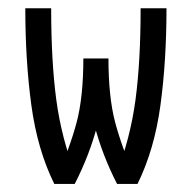

<svg xmlns="http://www.w3.org/2000/svg" viewBox="-20 -458 478 478"><path d="M330.1 -437.5H394.5Q394.5 -306.6 379.4 -195.8Q364.3 -85 322.3 0H278.3L268.6 -21.5Q304.7 -114.3 317.4 -210Q330.1 -305.7 330.1 -437.5ZM43 -437.5H107.4Q107.4 -305.7 120.1 -210Q132.8 -114.3 168.9 -21.5L159.2 0H115.2Q73.2 -85 58.1 -195.8Q43 -306.6 43 -437.5ZM187.5 -312.5H242.2Q242.2 -222.7 222.7 -147.5Q203.1 -72.3 166 0H115.2Q154.3 -90.8 170.9 -153.8Q187.5 -216.8 187.5 -312.5ZM195.3 -312.5H250Q250 -216.8 266.6 -153.8Q283.2 -90.8 322.3 0H271.5Q234.4 -72.3 214.8 -147.5Q195.3 -222.7 195.3 -312.5Z"/></svg>

Font: Sudo Var
Style: Regular
Weight: 400
Monospace: yes
Designer: Jens Kutilek
Foundry: Jens Kutilek
Version: Version 0.065;FEAKit 1.0